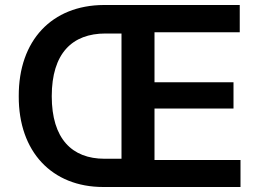

<svg xmlns="http://www.w3.org/2000/svg" viewBox="-20 -748 1042 768"><path d="M393 0H942V-108H598V-314H914V-419H598V-619H939V-728H395C188 -727 54 -587 55 -363C54 -141 188 0 393 0ZM187 -363C187 -535 269 -614 402 -614H466V-113H398C268 -113 187 -193 187 -363Z"/></svg>

Font: Wafeq Semi Bold
Style: Regular
Weight: 600
Designer: Rasmus Andersson & Azza Alameddine
Foundry: Google & TypeTogether
Version: Version 3.000;January 28, 2025;FontCreator 15.0.0.3014 64-bi